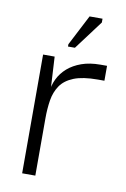

<svg xmlns="http://www.w3.org/2000/svg" viewBox="-70 -603 423 646"><g transform="rotate(10 142.0 -279.5)"><path d="M51.7 0V-405.7H91.2L97.7 -288.8L96.7 -202.2V0ZM96.7 -195.8 93.7 -283.8Q96 -308.5 106.7 -330.4Q117.3 -352.3 136.5 -369.1Q155.7 -385.8 183.5 -395.8Q211.3 -405.7 247.8 -405.7H270.2V-354.8H247.7Q196.5 -354.8 166.2 -342.7Q135.8 -330.5 120.9 -308.6Q106 -286.7 101.3 -257.7Q96.7 -228.7 96.7 -195.8ZM153.2 -446.8H129.5V-454.7L183.5 -559.2H227.7V-546.3Z"/></g></svg>

Font: Darker Grotesque Light
Style: Regular
Weight: 300
Designer: Gabriel Lam
Foundry: TypeRant
Version: Version 1.000;gftools[0.9.28]